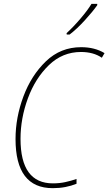

<svg xmlns="http://www.w3.org/2000/svg" viewBox="-20 -971 565 1001"><path d="M255 10Q290 10 321 4Q352 -2 379 -13V-38Q350 -28 320 -21.5Q290 -15 256 -15Q87 -15 87 -247Q87 -354 125.5 -458.5Q164 -563 235 -631.5Q306 -700 402 -700Q467 -700 511 -670L525 -694Q474 -725 403 -725Q296 -725 219.5 -651.5Q143 -578 102 -468Q61 -358 61 -246Q61 10 255 10ZM328 -791H343Q381 -820 422.5 -865.5Q464 -911 487 -944V-951H457Q438 -919 400.5 -875Q363 -831 327 -798Z"/></svg>

Font: Noto Sans UI SemiCondensed Thin
Style: Italic
Weight: 250
Width: 4
Italic angle: -12°
Designer: Monotype Design Team
Foundry: Monotype Imaging Inc.
Version: Version 1.901